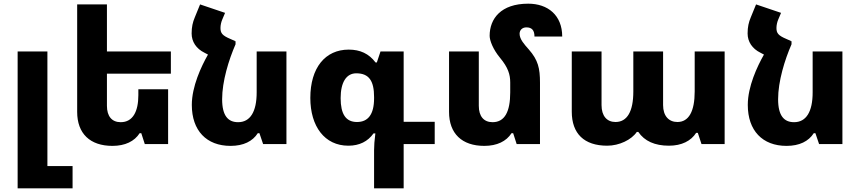

<svg xmlns="http://www.w3.org/2000/svg" viewBox="-20 -784 4682 1045"><path d="M76 241H375V120H238V-504H76Z M740 -59H749L768 0H895V-298H733V-266C733 -177 703 -119 637 -119C589 -119 562 -151 562 -208V-383H910V-504H562V-760H400V-175C400 -57 470 10 592 10C661 10 712 -15 740 -59Z M1383 -59H1392L1412 0H1539V-504H1377V-281C1377 -176 1342 -119 1276 -119C1222 -119 1189 -153 1189 -244C1189 -342 1225 -458 1262 -543V-560L1247 -553L1261 -560L1234 -572C1189 -591 1180 -604 1180 -632C1180 -647 1184 -664 1189 -676L1205 -714L1069 -760L1040 -689C1029 -663 1023 -637 1023 -602C1023 -557 1048 -519 1093 -497L1112 -487C1075 -422 1024 -313 1024 -213C1024 -73 1104 10 1235 10C1305 10 1355 -15 1383 -59Z M2016 241H2177V0H2346V-121H2177V-504H2051L2031 -444H2024C1988 -492 1940 -514 1878 -514C1750 -514 1669 -415 1669 -251C1669 -96 1747 9 1876 9C1936 9 1982 -14 2013 -58H2023C2018 -19 2016 9 2016 34ZM1923 -120C1862 -120 1834 -163 1834 -250C1834 -336 1865 -385 1919 -385C1989 -385 2016 -343 2016 -256V-249C2016 -161 1983 -120 1923 -120Z M2919 -334C2919 -412 2909 -457 2858 -515C2835 -541 2808 -570 2808 -600C2808 -621 2823 -635 2845 -635C2875 -635 2889 -619 2889 -585H3040C3040 -701 2962 -764 2855 -764C2706 -764 2645 -682 2645 -589C2645 -564 2663 -516 2701 -470C2746 -416 2757 -378 2757 -335V-281C2757 -176 2727 -119 2661 -119C2613 -119 2586 -151 2586 -208V-504H2424V-175C2424 -57 2494 10 2616 10C2685 10 2736 -15 2764 -59H2773L2792 0H2919Z M3285 9C3350 9 3417 -23 3446 -66H3454C3488 -16 3544 9 3621 9C3690 9 3741 -17 3769 -61H3778L3798 0H3924V-504H3761V-286C3761 -178 3729 -120 3667 -120C3620 -120 3589 -153 3589 -212V-504H3427V-286C3427 -178 3394 -120 3330 -120C3283 -120 3254 -153 3254 -212V-504H3092V-176C3092 -57 3159 9 3285 9Z M4409 -59H4418L4438 0H4565V-504H4403V-281C4403 -176 4368 -119 4302 -119C4248 -119 4215 -153 4215 -244C4215 -342 4251 -458 4288 -543V-560L4273 -553L4287 -560L4260 -572C4215 -591 4206 -604 4206 -632C4206 -647 4210 -664 4215 -676L4231 -714L4095 -760L4066 -689C4055 -663 4049 -637 4049 -602C4049 -557 4074 -519 4119 -497L4138 -487C4101 -422 4050 -313 4050 -213C4050 -73 4130 10 4261 10C4331 10 4381 -15 4409 -59Z"/></svg>

Font: Noto Sans Armenian Extra
Style: Regular
Weight: 800
Designer: Monotype Design Team
Foundry: Monotype Imaging Inc.
Version: Version 1.901